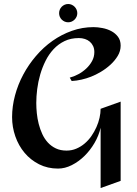

<svg xmlns="http://www.w3.org/2000/svg" viewBox="-20 -843 689 969"><path d="M588.9 -612.8Q588.9 -585 574 -560.5Q559.1 -536.1 536.9 -515.9Q514.6 -495.6 488.5 -480.2Q462.4 -464.8 439.9 -456.1Q416 -446.8 391.4 -441.2Q366.7 -435.5 341.8 -434.1L332 -451.2Q353 -456.5 375 -468.3Q397 -480 415 -496.8Q433.1 -513.7 444.6 -534.7Q456.1 -555.7 456.1 -580.1Q456.1 -597.2 450 -610.4Q443.8 -623.5 433.3 -632.6Q422.9 -641.6 408.7 -646.2Q394.5 -650.9 377.9 -650.9Q337.4 -650.9 305.9 -635.7Q274.4 -620.6 250.5 -595Q226.6 -569.3 210 -536.1Q193.4 -502.9 182.9 -466.6Q172.4 -430.2 167.7 -393.1Q163.1 -356 163.1 -323.2Q163.1 -298.8 165.8 -271.7Q168.5 -244.6 175.3 -217.8Q182.1 -190.9 193.4 -166.5Q204.6 -142.1 221.7 -123.5Q238.8 -105 262 -94Q285.2 -83 315.9 -83Q342.3 -83 365.2 -92.8Q388.2 -102.5 407.2 -118.7Q426.3 -134.8 441.2 -156.2Q456.1 -177.7 466.6 -201.2Q477.1 -224.6 482.4 -248.5Q487.8 -272.5 487.8 -293.9L588.9 -330.1V69.8L487.8 106V-198.2Q478.5 -158.2 456.8 -121.1Q435.1 -84 405.8 -55.4Q376.5 -26.9 342 -9.5Q307.6 7.8 272.9 7.8Q220.2 7.8 177.2 -13.9Q134.3 -35.6 104 -71.8Q73.7 -107.9 57.4 -154.8Q41 -201.7 41 -252Q41 -306.2 55.7 -361.1Q70.3 -416 97.2 -466.3Q124 -516.6 161.6 -560.5Q199.2 -604.5 244.9 -636.7Q290.5 -668.9 343 -687.5Q395.5 -706.1 452.1 -706.1Q473.1 -706.1 497.3 -701.4Q521.5 -696.8 541.7 -686Q562 -675.3 575.4 -657.5Q588.9 -639.6 588.9 -612.8ZM324.2 -822.8Q333.5 -822.8 341.8 -819.1Q350.1 -815.4 356.4 -809.1Q362.8 -802.7 366.5 -794.2Q370.1 -785.6 370.1 -776.4Q370.1 -767.1 366.5 -758.8Q362.8 -750.5 356.4 -744.1Q350.1 -737.8 341.8 -734.1Q333.5 -730.5 324.2 -730.5Q314.5 -730.5 306.2 -734.1Q297.9 -737.8 291.5 -744.1Q285.2 -750.5 281.7 -758.8Q278.3 -767.1 278.3 -776.4Q278.3 -785.6 281.7 -794.2Q285.2 -802.7 291.5 -809.1Q297.9 -815.4 306.2 -819.1Q314.5 -822.8 324.2 -822.8Z"/></svg>

Font: Redressed
Style: Regular
Weight: 400
Designer: Astigmatic (AOETI)
Foundry: Astigmatic (AOETI)
Version: Version 1.000